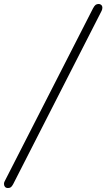

<svg xmlns="http://www.w3.org/2000/svg" viewBox="-20 -818 547 966"><path d="M0 107Q0 101 3 95L448 -776Q455 -789 461 -793.5Q467 -798 477 -798Q484 -798 489.5 -793Q495 -788 495 -779Q495 -771 491 -763L46 109Q40 120 34.5 124Q29 128 20 128Q10 128 5 122Q0 116 0 107Z"/></svg>

Font: Quicksand Light
Style: Regular
Weight: 300
Designer: Andrew Paglinawan
Foundry: Andrew Paglinawan
Version: Version 3.000